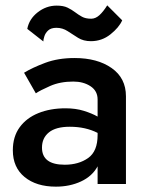

<svg xmlns="http://www.w3.org/2000/svg" viewBox="-20 -688 549 718"><path d="M82 -580Q89 -617 121 -642Q153 -667 192 -667Q217 -667 232.5 -659.5Q248 -652 260.5 -642.5Q273 -633 286.5 -625.5Q300 -618 321 -618Q337 -618 351.5 -631Q366 -644 381 -668L437 -612Q425 -585 393 -559.5Q361 -534 320 -534Q292 -534 272 -546.5Q252 -559 233 -571.5Q214 -584 191 -584Q171 -584 160.5 -574.5Q150 -565 146 -552.5Q142 -540 142 -533ZM114 -339 70 -416Q101 -435 149 -453Q197 -471 259 -471Q344 -471 397.5 -433.5Q451 -396 451 -328V0H345V-66Q325 -29 283 -9.5Q241 10 189 10Q116 10 72 -26Q28 -62 28 -126Q28 -177 53.5 -212Q79 -247 123.5 -265Q168 -283 225 -283Q263 -283 293.5 -273.5Q324 -264 345 -252V-316Q345 -348 318.5 -365.5Q292 -383 254 -383Q205 -383 167.5 -366.5Q130 -350 114 -339ZM137 -136Q137 -72 222 -72Q274 -72 309.5 -97Q345 -122 345 -183V-191Q300 -214 241 -214Q189 -214 163 -193Q137 -172 137 -136Z"/></svg>

Font: Jost* Medium
Style: Regular
Weight: 500
Version: Version 3.7